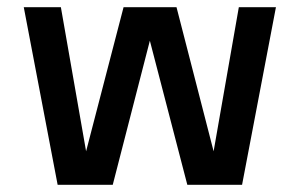

<svg xmlns="http://www.w3.org/2000/svg" viewBox="-20 -513 832 533"><path d="M140 0H293L396 -400L500 0H652L746 -493H643L573 -93L470 -493H323L219 -93L149 -493H46Z"/></svg>

Font: Meta Space Medium
Style: Regular
Weight: 500
Designer: Meta Pool / Florian Karsten
Foundry: Meta Pool / Florian Karsten
Version: Version 2.000;Glyphs 3.1.1 (3137)